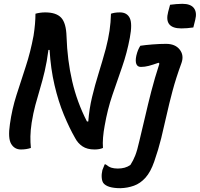

<svg xmlns="http://www.w3.org/2000/svg" viewBox="-20 -774 1048 1007"><path d="M872 -749Q888 -751 904.5 -752.5Q921 -754 936 -754Q980 -754 997 -731.5Q1014 -709 1004 -670L994 -630Q961 -625 931 -625Q839 -625 862 -712ZM142 2Q118 10 90 10Q56 10 38.5 -19.5Q21 -49 32 -123Q43 -202 66.5 -275.5Q90 -349 115 -425Q140 -501 156 -587Q161 -619 163.5 -648Q166 -677 166 -702Q176 -705 189.5 -707Q203 -709 217 -709Q275 -709 301 -681Q327 -653 329 -582Q333 -459 358.5 -348.5Q384 -238 436 -137H443Q448 -203 463 -265.5Q478 -328 497.5 -390.5Q517 -453 535 -519Q548 -569 554.5 -613Q561 -657 562 -702Q570 -705 581.5 -707Q593 -709 609 -709Q646 -709 660.5 -679.5Q675 -650 661 -576Q646 -496 620.5 -423Q595 -350 569.5 -275.5Q544 -201 529 -115Q523 -83 520.5 -53Q518 -23 520 2Q502 10 476 10Q437 10 412.5 -6.5Q388 -23 374 -50Q344 -102 315 -172Q286 -242 266 -327.5Q246 -413 240 -512H234Q226 -450 214.5 -401Q203 -352 190 -309Q177 -266 165.5 -223Q154 -180 146 -130Q140 -90 139.5 -58.5Q139 -27 142 2ZM851 -544Q899 -544 922.5 -514Q946 -484 932 -444Q903 -365 885 -297.5Q867 -230 853.5 -169Q840 -108 825.5 -49Q811 10 789 73Q770 128 743 158Q716 188 682.5 200Q649 212 612 213Q543 213 522 186Q515 176 513.5 157.5Q512 139 517 118Q523 101 529 88H534Q550 101 564 105.5Q578 110 598 110Q617 110 633.5 105.5Q650 101 664 91Q679 68 689.5 41Q700 14 711 -35Q727 -100 741.5 -163.5Q756 -227 773.5 -295Q791 -363 816 -440L812 -445Q781 -434 760 -428.5Q739 -423 719 -423Q701 -423 695 -438.5Q689 -454 695 -482Q699 -499 704 -511Q709 -523 716 -534Q742 -538 780 -541Q818 -544 851 -544Z"/></svg>

Font: Recursive Sn Csl St Med
Style: Italic
Weight: 500
Italic angle: -15°
Version: Version 1.079;hotconv 1.0.112;makeotfexe 2.5.65598; ttfautoh